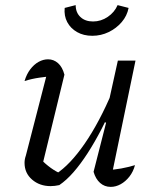

<svg xmlns="http://www.w3.org/2000/svg" viewBox="-20 -725 600 751"><path d="M232 -433 146 -80 140 -102Q158 -83 179 -68Q200 -53 218 -46L198 -44Q254 -80 311.5 -163.5Q369 -247 420 -368L433 -337Q405 -274 377.5 -221Q350 -168 322.5 -125.5Q295 -83 267.5 -51.5Q240 -20 212 -1Q194 3 178 3Q135 3 105.5 -22.5Q76 -48 76 -88Q76 -102 81 -116L170 -461L203 -429Q168 -426 136 -421.5Q104 -417 76 -408Q84 -435 98.5 -454Q113 -473 131 -483Q149 -493 168 -493Q190 -493 207 -478Q224 -463 232 -433ZM346 -53 395 -245 388 -248 441 -488H510L414 -25L398 -60Q427 -61 454 -66Q481 -71 508 -79Q501 -53 486 -34Q471 -15 452 -4.5Q433 6 413 6Q389 6 371.5 -9.5Q354 -25 346 -53ZM341 -585Q307 -585 281.5 -599.5Q256 -614 243 -638.5Q230 -663 233 -694L276 -705Q276 -676 294.5 -658.5Q313 -641 344 -641Q375 -641 401.5 -659Q428 -677 440 -705L483 -694Q477 -663 456 -638.5Q435 -614 405 -599.5Q375 -585 341 -585Z"/></svg>

Font: Piazzolla Thin
Style: Italic
Weight: 400
Italic angle: -11.3°
Version: Version 2.005